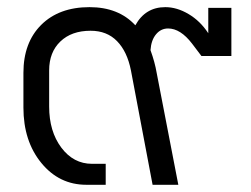

<svg xmlns="http://www.w3.org/2000/svg" viewBox="-20 -512 696 532"><path d="M231 -426.8Q178.2 -426.8 147.2 -397Q116.2 -367.2 116.2 -316.9V-216.8Q116.2 -147.9 149.9 -103Q183.6 -58.1 234.9 -58.1H272.9V0H219.2Q144 0 94.5 -60.5Q44.9 -121.1 44.9 -213.9V-310.1Q44.9 -394 94.2 -443.1Q143.6 -492.2 228 -492.2Q308.6 -492.2 355 -441.9Q382.8 -492.2 438 -492.2Q470.2 -492.2 502.4 -473.1Q534.7 -454.1 557.1 -419.9V-490.2H621.1V-356.9H538.1L512.2 -391.1Q480 -433.1 445.8 -433.1Q425.8 -433.1 412.4 -417Q398.9 -400.9 397 -373Q409.2 -339.4 414.1 -310.1L474.1 0H402.8L342.8 -316.9Q332.5 -369.1 304.4 -397.9Q276.4 -426.8 231 -426.8Z"/></svg>

Font: LT Superior
Style: Regular
Weight: 400
Designer: Daniel Lyons
Foundry: LyonsType
Version: Version 1.000